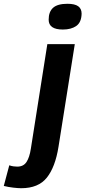

<svg xmlns="http://www.w3.org/2000/svg" viewBox="-122 -774 451 1014"><path d="M234 -754Q273 -754 291 -741Q309 -728 309 -702Q308 -656 281 -637Q254 -618 210 -618Q135 -618 135 -670Q135 -712 158.5 -733Q182 -754 234 -754ZM273 -541 187 1Q170 108 125.5 164Q81 220 -10 220Q-26 220 -52 217Q-78 214 -102 208L-73 99Q-62 103 -51 104.5Q-40 106 -31 106Q2 106 18 81.5Q34 57 41 11L128 -541Z"/></svg>

Font: Georama Extended SemiBold
Style: Italic
Weight: 600
Width: 7
Italic angle: -9°
Designer: Jean-Baptiste Levee
Foundry: Production Type
Version: Version 1.000